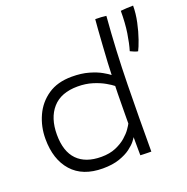

<svg xmlns="http://www.w3.org/2000/svg" viewBox="-126 -825 920 943"><g transform="rotate(-20 334.0 -353.0)"><path d="M450 -1.5Q450 -11 449.8 -30.8Q449.5 -50.5 449.5 -69.8Q449.5 -89 449.5 -96.5Q447.5 -92 436 -77.2Q424.5 -62.5 401.8 -45.5Q379 -28.5 343 -16Q307 -3.5 256 -3.5Q151 -3.5 95.2 -66Q39.5 -128.5 39.5 -236Q39.5 -300 64.8 -355.5Q90 -411 140 -445.2Q190 -479.5 265 -479.5Q315 -479.5 353.2 -468.5Q391.5 -457.5 416.5 -443.2Q441.5 -429 452.5 -420Q453 -442 455.2 -483Q457.5 -524 460.5 -569.5Q463.5 -615 466.2 -652.5Q469 -690 470.5 -705.5Q503 -705.5 527.5 -702Q513 -525 510 -349.8Q507 -174.5 507 0Q501.5 0 489.5 -0.2Q477.5 -0.5 465.8 -0.8Q454 -1 450 -1.5ZM268.5 -59.5Q312 -59.5 344.2 -73.2Q376.5 -87 398.2 -106Q420 -125 432 -142.5Q444 -160 448 -168Q448 -180.5 448.2 -207.8Q448.5 -235 448.8 -266.5Q449 -298 449.5 -324.8Q450 -351.5 450.5 -363.5Q438.5 -373.5 413.2 -388Q388 -402.5 352.8 -413.5Q317.5 -424.5 275.5 -424.5Q188.5 -424.5 144 -374Q99.5 -323.5 99.5 -236.5Q99.5 -148.5 143 -104Q186.5 -59.5 268.5 -59.5ZM668 -704.5Q668 -663.5 658.5 -619Q649 -574.5 636.2 -538.2Q623.5 -502 614.5 -485Q607 -486 594.5 -491.2Q582 -496.5 576 -499.5Q587 -536 594.8 -586.5Q602.5 -637 602.5 -701Q614.5 -702.5 634.5 -703.5Q654.5 -704.5 668 -704.5Z"/></g></svg>

Font: Grandstander ExtraLight
Style: Regular
Weight: 200
Designer: Tyler Finck
Foundry: Etcetera Type Co
Version: Version 1.200; ttfautohint (v1.8.3)